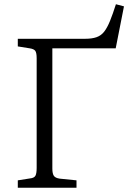

<svg xmlns="http://www.w3.org/2000/svg" viewBox="-20 -886 605 906"><path d="M64 0V-35L121 -44Q141 -46 147 -56.5Q153 -67 153 -94V-611Q153 -637 146.5 -646Q140 -655 120 -658L64 -667V-703H382Q414 -703 435.5 -710.5Q457 -718 471.5 -736.5Q486 -755 499 -787Q512 -819 527 -866L565 -856L526 -658H227V-91Q227 -67 234 -56.5Q241 -46 262 -43L341 -35V0Z"/></svg>

Font: Literata 18pt Light
Style: Regular
Weight: 300
Designer: Latin by Veronika Burian and Jose Scaglione. Greek by Irene Vlachou. Cyrillic by Vera Evstafieva.
Foundry: TypeTogether
Version: Version 3.103;gftools[0.9.29]